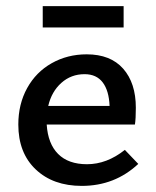

<svg xmlns="http://www.w3.org/2000/svg" viewBox="-20 -603 510 629"><path d="M385 -513H120V-583H385ZM433 -66Q356 6 248 6Q154 6 97 -48Q40 -102 40 -195Q40 -262 69 -314.5Q98 -367 149.5 -396Q201 -425 264 -425Q342 -425 383.5 -378Q425 -331 425 -250Q425 -214 422 -195H133Q137 -132 170.5 -98.5Q204 -65 265 -65Q330 -65 389 -112ZM138 -256H339Q337 -306 316.5 -333Q296 -360 257 -360Q213 -360 181 -331.5Q149 -303 138 -256Z"/></svg>

Font: Ysabeau Infant Semibold
Style: Regular
Weight: 600
Designer: Christian Thalmann (Catharsis Fonts)
Version: Version 0.003